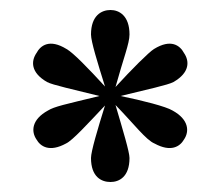

<svg xmlns="http://www.w3.org/2000/svg" viewBox="-20 -741 441 384"><path d="M162 -672C162 -658 175 -616 190 -568C157 -604 126 -636 113 -643C79 -664 61 -650 53 -635C42 -619 41 -596 74 -577C85 -571 127 -562 179 -549C109 -532 89 -528 76 -520C43 -502 42 -478 53 -462C61 -448 79 -436 112 -454C125 -460 155 -493 190 -530C175 -482 162 -438 162 -425C162 -387 183 -377 201 -377C218 -377 239 -387 239 -425C239 -437 226 -480 211 -531C248 -493 272 -461 289 -454C322 -436 340 -448 348 -462C359 -478 358 -502 325 -520C312 -528 265 -540 221 -549C274 -562 316 -571 327 -577C360 -596 359 -619 348 -635C340 -650 322 -664 288 -643C278 -637 243 -602 211 -567C227 -625 239 -654 239 -672C239 -710 218 -721 201 -721C183 -721 162 -710 162 -672Z"/></svg>

Font: LT Superior Serif Semibold
Style: Regular
Weight: 600
Designer: Daniel Lyons
Foundry: LyonsType
Version: Version 2.120;FEAKit 1.0